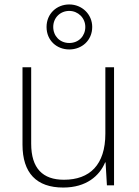

<svg xmlns="http://www.w3.org/2000/svg" viewBox="-20 -832 622 862"><path d="M291 -610C348 -610 394 -651 394 -711C394 -768 348 -812 291 -812C234 -812 189 -770 189 -711C189 -650 235 -610 291 -610ZM291 -639C248 -639 219 -671 219 -711C219 -752 250 -783 291 -783C330 -783 363 -752 363 -711C363 -671 334 -639 291 -639ZM492 -530H453V-232C453 -92 383 -25 267 -25C172 -25 120 -76 120 -187V-530H81V-183C81 -55 144 10 264 10C368 10 427 -43 452 -103H454L460 0H492Z"/></svg>

Font: Noto Sans Myanmar UI ExtraLight
Style: Regular
Weight: 200
Designer: Monotype Design Team
Foundry: Monotype Imaging Inc.
Version: Version 2.103